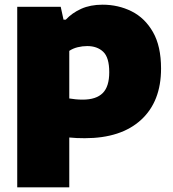

<svg xmlns="http://www.w3.org/2000/svg" viewBox="-20 -579 737 819"><path d="M53.5 220V-550H239L251 -495H260.5Q287.5 -524 326.5 -541.5Q365.5 -559 417.5 -559Q484.5 -559 541.2 -530.8Q598 -502.5 632.5 -442.2Q667 -382 667 -286.5Q667 -146 581.8 -67.8Q496.5 10.5 341.5 10.5Q324 10.5 307 9.8Q290 9 275.5 7.5V220ZM332.5 -154Q390 -154 418 -181.8Q446 -209.5 446 -271Q446 -334 420.2 -358.2Q394.5 -382.5 352 -382.5Q331.5 -382.5 311.2 -377.5Q291 -372.5 275.5 -362V-159Q287 -157 302 -155.5Q317 -154 332.5 -154Z"/></svg>

Font: Encode Sans Semi Expanded Black
Style: Regular
Weight: 900
Width: 6
Designer: Multiple Designers
Foundry: Impallari Type
Version: Version 3.000; ttfautohint (v1.8.3) -l 8 -r 50 -G 200 -x 14 